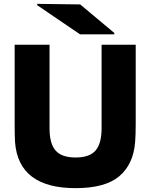

<svg xmlns="http://www.w3.org/2000/svg" viewBox="-20 -962 779 996"><path d="M684 -316Q684 -264 681 -225Q672 -110 599 -48Q526 14 372 14Q76 14 58 -225Q56 -264 56 -316V-730H237V-296Q237 -217 268.5 -181Q300 -145 372 -145Q445 -145 476 -181.5Q507 -218 507 -296V-730H684ZM173 -935V-942L396 -939L573 -791V-784H395Z"/></svg>

Font: Nacelle Heavy
Style: Regular
Weight: 800
Designer: Sora Sagano
Foundry: Sora Sagano
Version: Version 1.000;FEAKit 1.0